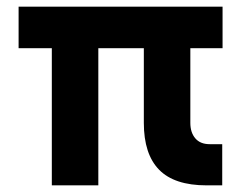

<svg xmlns="http://www.w3.org/2000/svg" viewBox="-20 -558 716 578"><path d="M602 0Q505 0 459 -47Q413 -94 413 -188V-413H276V0H136V-413H36V-538H650V-413H553V-188Q553 -159 568 -141.5Q583 -124 611 -124H649V0Z"/></svg>

Font: Geist ExtBd
Style: Regular
Weight: 400
Designer: Basement.studio, Andrés Briganti, Mateo Zaragoza
Foundry: Basement.studio, Vercel, Andrés Briganti, Guido Ferreyra, Mateo Zaragoza
Version: Version 1.401